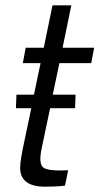

<svg xmlns="http://www.w3.org/2000/svg" viewBox="-20 -695 375 724"><path d="M265 -338 263 -287H169L137 -135Q125 -78 143 -63.5Q161 -49 237 -53L225 5Q194 9 151 9Q56 9 56 -62Q56 -91 73 -168L98 -287H40L42 -338H108L133 -457H66L77 -515H145L178 -675H249L216 -515H335L324 -457H204L179 -338Z"/></svg>

Font: Nacelle Light
Style: Italic
Weight: 300
Italic angle: -12°
Designer: Sora Sagano
Foundry: Sora Sagano
Version: Version 1.000;FEAKit 1.0